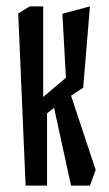

<svg xmlns="http://www.w3.org/2000/svg" viewBox="-20 -580 342 600"><path d="M261 0H202L149 -243L127 -226V0H60L37 -538L73 -560H115V-277L186 -337L175 -537L261 -560L240 -306L202 -281L279 -49Z"/></svg>

Font: Bahiana
Style: Regular
Weight: 400
Designer: Pablo Cosgaya & Dani Raskovsky
Foundry: Pablo Cosgaya & Dani Raskovsky
Version: Version 1.005